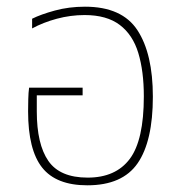

<svg xmlns="http://www.w3.org/2000/svg" viewBox="-20 -545 542 574"><path d="M241 9Q148 9 106 -44Q64 -97 64 -212Q64 -227 64.5 -248Q65 -269 67 -283H227V-260H90V-212Q90 -114 124.5 -64Q159 -14 242 -14Q326 -14 368 -70Q410 -126 410 -257Q410 -332 393.5 -386.5Q377 -441 338 -470.5Q299 -500 233 -500Q191 -500 150 -489Q109 -478 76 -460V-489Q102 -502 144 -513.5Q186 -525 234 -525Q345 -525 391 -454.5Q437 -384 437 -256Q437 -123 391.5 -57Q346 9 241 9Z"/></svg>

Font: Noto Sans Thai UI SemCond Thin
Style: Regular
Weight: 100
Width: 4
Designer: Monotype Design Team
Foundry: Monotype Imaging Inc.
Version: Version 2.000